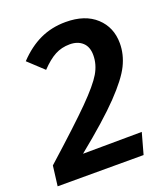

<svg xmlns="http://www.w3.org/2000/svg" viewBox="-132 -776 758 867"><g transform="rotate(-20 247.5 -342.5)"><path d="M481 -511Q481 -458 456 -407Q431 -356 360.5 -282.5Q290 -209 154 -99L437 -101L409 0H-4L8 -96Q163 -235 232 -304.5Q301 -374 325.5 -415.5Q350 -457 350 -502Q350 -542 327 -563Q304 -584 266 -584Q227 -584 195 -567Q163 -550 127 -512L54 -580Q104 -633 160 -659Q216 -685 283 -685Q376 -685 428.5 -636.5Q481 -588 481 -511Z"/></g></svg>

Font: FiraGO Medium
Style: Italic
Weight: 500
Italic angle: -8°
Designer: bBox Type GmbH
Foundry: bBox Type GmbH
Version: Version 1.001